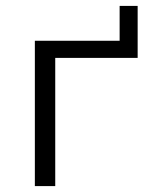

<svg xmlns="http://www.w3.org/2000/svg" viewBox="-20 -630 509 650"><path d="M98 0V-492H385V-610H446V-434H167V0Z"/></svg>

Font: Nunito Sans 8pt Light
Style: Regular
Weight: 300
Version: Version 3.101;gftools[0.9.27]